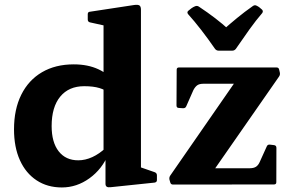

<svg xmlns="http://www.w3.org/2000/svg" viewBox="-20 -783 1243 815"><path d="M1092.2 -742.2Q1098.6 -735.8 1093.2 -727.7Q1066.9 -697.2 1038.8 -658.1Q1010.8 -618.9 981.1 -575.5Q975.1 -567.9 965.5 -567.9H908.4Q898.8 -567.9 892.8 -575.5Q863.6 -617.7 834.3 -655.6Q805 -693.5 778.1 -723.3Q772.3 -731.5 779.6 -737.5Q785.5 -742.8 792.8 -748Q800.1 -753.1 807 -755.9Q816 -760.3 824.2 -754.9Q861.9 -729.9 893.3 -705.8Q924.7 -681.7 952.8 -656.1H927.3Q955.3 -681.1 986.6 -706.8Q1017.9 -732.6 1053.6 -757.6Q1061.8 -763.4 1070.2 -758.4Q1076.1 -755.7 1081.5 -751.4Q1086.8 -747.2 1092.2 -742.2ZM419.5 -162V-591.1H578.3V-162ZM445.5 -386.2Q428.4 -401.2 402.3 -409.2Q376.2 -417.1 337.5 -417.1Q272 -417.1 235.6 -372.8Q199.2 -328.4 199.2 -247.9Q199.2 -178.9 229.1 -140.7Q259 -102.5 312.2 -102.5Q342 -102.5 372.1 -116.3Q402.1 -130.1 429.4 -156L440.6 -130.1Q413.8 -65.2 359.7 -26.2Q305.7 12.7 242.6 12.7Q181 12.7 135.2 -17.6Q89.3 -47.9 64.4 -103.2Q39.5 -158.5 39.5 -233.9Q39.5 -319.2 70.4 -381.1Q101.2 -443 158.2 -476.4Q215.2 -509.8 293 -509.8Q353 -509.8 397.9 -488.9Q442.8 -468.1 483.4 -422ZM419.5 -565.1V-715.8L438.7 -671.1L362.1 -688Q352.5 -690.2 352.5 -700.2V-722.8Q352.5 -732.9 362.5 -733.3L548.2 -761.6Q564.6 -764.1 571.5 -760.1Q578.3 -756 578.3 -741.8V-565.1ZM578.3 -162V-43.8L559.3 -78.9L637.1 -51.9Q646.1 -48.3 646.1 -38.7V-18.5Q646.1 -9.5 636.1 -7.9L450.8 11.5Q438.6 13.1 433.2 9.6Q427.8 6.1 427.8 -3.1V-122.3L419.5 -136V-162ZM1112.4 -161.6Q1116 -170.6 1126.6 -169L1143.8 -166.9Q1153.3 -165.3 1153.3 -155.3L1152.9 -9.6Q1152.9 0 1142.9 0L714 0.4Q704.8 0.4 702.4 -9.6L699.1 -21.4Q697.5 -31.2 703.5 -39L998.6 -464.9L1018 -427.5H843.7Q825.9 -427.5 816.7 -420.6Q807.6 -413.6 800.8 -400.4L770.6 -331.8Q767 -323.2 757 -323.6L738.8 -324.8Q729.2 -325.2 729.2 -335.2L730 -487.1Q730 -496.7 740 -496.7H1153.6Q1163.6 -496.7 1165.1 -486.7L1167.9 -474.8Q1169.9 -465.1 1163.9 -457.2L876 -43.5L848.9 -68.8H1039.4Q1057.2 -68.8 1067 -75.4Q1076.7 -82.1 1082.4 -95.3Z"/></svg>

Font: Hahmlet
Style: Regular
Weight: 400
Designer: Minjoo Ham & Mark Frömberg
Foundry: hypertype
Version: Version 1.002